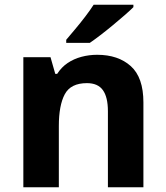

<svg xmlns="http://www.w3.org/2000/svg" viewBox="-20 -786 697 806"><path d="M388 -556Q476 -556 529 -508.5Q582 -461 582 -356V0H433V-319Q433 -378 412 -407.5Q391 -437 345 -437Q277 -437 252 -390.5Q227 -344 227 -257V0H78V-546H192L212 -476H220Q238 -504 264 -521.5Q290 -539 322 -547.5Q354 -556 388 -556ZM540 -756Q526 -742 503 -722Q480 -702 453.5 -680Q427 -658 401.5 -638.5Q376 -619 357 -606H258V-619Q274 -638 295.5 -663.5Q317 -689 338 -716.5Q359 -744 373 -766H540Z"/></svg>

Font: Noto Sans Malayalam
Style: Regular
Weight: 400
Designer: Jelle Bosma - Monotype Design Team
Foundry: Monotype Imaging Inc.
Version: Version 2.103